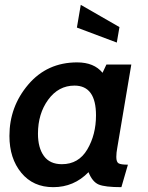

<svg xmlns="http://www.w3.org/2000/svg" viewBox="-20 -764 611 794"><path d="M523 -497 465 -153Q461 -132 461 -115Q461 -94 470.5 -88.5Q480 -83 509 -83L482 10Q414 10 388 -1Q362 -12 346 -52Q286 10 200 10Q117 10 68 -49.5Q19 -109 19 -202Q19 -323 97 -414.5Q175 -506 299 -506Q369 -506 404 -463L420 -497ZM288 -410Q222 -410 179.5 -352Q137 -294 137 -211Q137 -153 161.5 -119Q186 -85 236 -85Q305 -85 341 -146Q377 -207 377 -287Q377 -410 288 -410ZM463 -588 298 -650 314 -744 474 -652Z"/></svg>

Font: Cabin
Style: SemiBold Italic
Weight: 600
Designer: Pablo Impallari
Foundry: Pablo Impallari. www.impallari.com Igino Marini. www.ikern.com
Version: Version 1.005